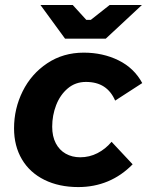

<svg xmlns="http://www.w3.org/2000/svg" viewBox="-20 -740 602 771"><path d="M36.4 -224.8Q36.4 -303.8 71.1 -373.6Q105.8 -443.4 169.8 -486Q233.8 -528.6 316.2 -528.6Q393 -528.6 455.7 -497.8Q518.4 -467 551.2 -406.4L442.4 -336Q426.4 -373.2 397.4 -392.1Q368.4 -411 325.2 -411Q282.8 -411 252.1 -385Q221.4 -359 205.5 -317.9Q189.6 -276.8 189.6 -231.2Q189.6 -192.4 204 -164.8Q218.4 -137.2 244 -122.8Q269.6 -108.4 302.2 -108.4Q339 -108.4 371.4 -125Q403.8 -141.6 428 -170.6L512.6 -80.2Q468 -34.6 413.1 -11.7Q358.2 11.2 294.4 11.2Q217 11.2 158.3 -17.8Q99.6 -46.8 68 -100.3Q36.4 -153.8 36.4 -224.8ZM142.4 -720H272L326.6 -660.2H344.6L420.4 -720H550L404.8 -584.8H241.2Z"/></svg>

Font: Fixel Italic Variable Display Thin
Style: Italic
Weight: 100
Italic angle: -10°
Designer: AlfaBravo + MacPaw
Foundry: Kyrylo Tkachov, Marchela Mozhyna, Serhii Makarenko, Maria Weinstein, Zakhar Kryvoshyya
Version: Version 1.210;Glyphs 3.2 (3217)